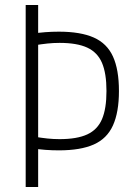

<svg xmlns="http://www.w3.org/2000/svg" viewBox="-20 -750 540 770"><path d="M216 -147Q189 -147 162 -149Q135 -151 102 -156L116 -202Q147 -197 170.5 -194.5Q194 -192 219 -192Q289 -192 330 -211Q371 -230 389 -272Q407 -314 407 -385Q407 -456 389 -498Q371 -540 330 -559Q289 -578 219 -578Q194 -578 170.5 -575.5Q147 -573 116 -568L102 -614Q135 -619 162 -621Q189 -623 216 -623Q303 -623 356 -599.5Q409 -576 433 -523.5Q457 -471 457 -385Q457 -300 433 -247Q409 -194 356 -170.5Q303 -147 216 -147ZM83 0V-730H133V0Z"/></svg>

Font: M PLUS 1 Code Light
Style: Regular
Weight: 300
Designer: Coji Morishita
Foundry: UNDERFOREST DESIGN
Version: Version 1.002